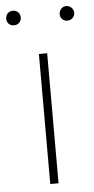

<svg xmlns="http://www.w3.org/2000/svg" viewBox="-92 -730 374 762"><g transform="rotate(-5 95.5 -349.0)"><path d="M-11 -698Q2 -698 10 -689.5Q18 -681 18 -668Q18 -657 10 -648.5Q2 -640 -11 -640Q-24 -640 -32 -648Q-40 -656 -40 -668Q-40 -681 -32 -689.5Q-24 -698 -11 -698ZM201 -698Q214 -698 222.5 -689Q231 -680 231 -668Q231 -657 222.5 -648.5Q214 -640 201 -640Q189 -640 181 -648Q173 -656 173 -668Q173 -680 181 -689Q189 -698 201 -698ZM77 -518H110V0H77Z"/></g></svg>

Font: Freesentation 1 Thin
Style: Regular
Weight: 250
Designer: glyphs from Roboto by Christian Robertson / Hangul glyphs from Noto Sans CJK(Source Han Sans) by Jang Soo-young and Kang
Foundry: PT&
Version: Version 2.001